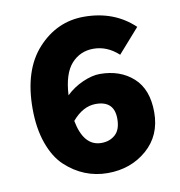

<svg xmlns="http://www.w3.org/2000/svg" viewBox="-76 -716 751 799"><g transform="rotate(-10 300.0 -317.0)"><path d="M316 12Q266 12 221 -6Q176 -24 137.5 -60Q99 -96 76.5 -159.5Q54 -223 54 -306Q54 -469 135 -557.5Q216 -646 330 -646Q458 -646 542 -566L452 -464Q404 -508 346 -508Q290 -508 253 -467Q216 -426 211 -335Q242 -365 282 -382.5Q322 -400 354 -400Q440 -400 495 -350.5Q550 -301 550 -204Q550 -106 482 -47Q414 12 316 12ZM312 -116Q347 -116 370.5 -137Q394 -158 394 -204Q394 -280 316 -280Q262 -280 216 -226Q237 -116 312 -116Z"/></g></svg>

Font: TypoPRO Source Code Pro
Style: Regular
Weight: 900
Monospace: yes
Designer: Paul D. Hunt, Teo Tuominen
Foundry: Adobe Systems Incorporated
Version: Version 2.010;PS 1.0;hotconv 1.0.84;makeotf.lib2.5.63406